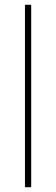

<svg xmlns="http://www.w3.org/2000/svg" viewBox="-20 -780 232 800"><path d="M110 0V-760H84V0Z"/></svg>

Font: Noto Sans Gujarati SemiCondensed Thin
Style: Regular
Weight: 100
Width: 4
Designer: Jelle Bosma - Monotype Design Team, Universal Thirst
Foundry: Monotype Imaging Inc.
Version: Version 2.106